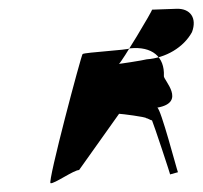

<svg xmlns="http://www.w3.org/2000/svg" viewBox="-20 -515 461 437"><path d="M95 -98C103 -96 148 -128 160 -128L251 -256C256 -256 312 -249 313 -246C316 -246 323 -241 326 -241C329 -235 370 -112 367 -118L385 -123C382 -130 346 -268 338 -270C406 -282 351 -334 353 -342C355 -386 326 -410 276 -405C271 -401 174 -396 168 -392C165 -390 88 -101 95 -98ZM251 -370C256 -372 328 -492 326 -493L382 -495C413 -496 429 -474 417 -442C398 -407 357 -383 314 -380C308 -378 244 -368 251 -370Z"/></svg>

Font: pokerface
Style: oblique
Weight: 400
Version: Version 1